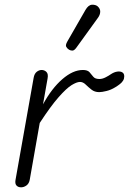

<svg xmlns="http://www.w3.org/2000/svg" viewBox="-20 -799 550 819"><path d="M70 0Q57.5 0 50.5 -7.5Q43.5 -15 46 -30.5L123.5 -467Q126.5 -484.5 136.5 -492.5Q146.5 -500.5 157.5 -500.5Q169.5 -500.5 178 -492.2Q186.5 -484 183 -464.5L163.5 -354Q200.5 -422 245.8 -461.2Q291 -500.5 333.5 -500.5Q353.5 -500.5 361.8 -491Q370 -481.5 377.8 -471.8Q385.5 -462 404 -462Q417 -462 431.2 -469.5Q445.5 -477 453 -482.5Q466.5 -491.5 479.8 -493.5Q493 -495.5 501.5 -490.5Q510 -485.5 510 -473.5Q510 -463.5 505.2 -455.5Q500.5 -447.5 492 -440.8Q483.5 -434 472 -427Q453.5 -415.5 434 -410.8Q414.5 -406 403 -406Q383.5 -406 369.8 -417Q356 -428 345 -438.8Q334 -449.5 321 -449.5Q307.5 -449.5 285.2 -435.8Q263 -422 229.8 -384.2Q196.5 -346.5 149.5 -274.5L107 -33Q104 -16 93 -8Q82 0 70 0ZM274.5 -587Q266.5 -592 262.5 -599.5Q258.5 -607 267.5 -622.5L344.5 -756.5Q357 -778 372.2 -778.8Q387.5 -779.5 396.5 -772Q408 -761.5 407.5 -748.8Q407 -736 398.5 -724L306 -596Q297 -583.5 289.2 -583.2Q281.5 -583 274.5 -587Z"/></svg>

Font: Edu AU VIC WA NT Pre
Style: Regular
Weight: 400
Designer: Tina and Corey Anderson, Eben Sorkin, Mirko Velimirovic
Foundry: Google for Education
Version: Version 1.001